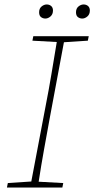

<svg xmlns="http://www.w3.org/2000/svg" viewBox="-20 -839 422 859"><path d="M183 -756Q172 -756 163.5 -762.5Q155 -769 155 -784Q155 -801 166 -810Q177 -819 189 -819Q201 -819 209 -812Q217 -805 217 -792Q217 -775 206 -765.5Q195 -756 183 -756ZM348 -756Q337 -756 328.5 -762.5Q320 -769 320 -784Q320 -801 331 -810Q342 -819 354 -819Q366 -819 374 -812Q382 -805 382 -792Q382 -775 371 -765.5Q360 -756 348 -756ZM125 -657 129 -677H377L373 -657L266 -650L203 -313Q190 -242 177 -170Q164 -98 153 -26L263 -20L259 0H11L15 -20L120 -27L184 -364Q198 -435 210 -507Q222 -579 234 -651Z"/></svg>

Font: Source Serif Pro ExtraLight
Style: Italic
Weight: 200
Italic angle: -12°
Designer: Frank Grießhammer
Foundry: Adobe Systems Incorporated
Version: Version 3.001;hotconv 1.0.111;makeotfexe 2.5.65597